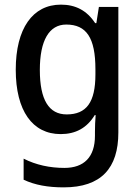

<svg xmlns="http://www.w3.org/2000/svg" viewBox="-20 -569 606 829"><path d="M243 -549C121 -549 48 -446 48 -268C48 -91 120 10 242 10C306 10 355 -16 389 -72H393C391 -52 390 -19 390 0V17C390 110 342 156 258 156C195 156 135 143 82 116V207C131 230 187 240 255 240C417 240 491 157 491 3V-539H407L396 -469H391C355 -524 306 -549 243 -549ZM266 -463C353 -463 392 -406 392 -270V-248C392 -127 353 -75 268 -75C191 -75 152 -138 152 -267C152 -394 192 -463 266 -463Z"/></svg>

Font: Noto Sans Myanmar SemiCondensed Medium
Style: Regular
Weight: 500
Width: 4
Designer: Monotype Design Team
Foundry: Monotype Imaging Inc.
Version: Version 2.107